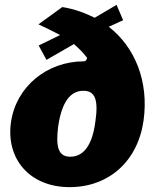

<svg xmlns="http://www.w3.org/2000/svg" viewBox="-20 -759 634 789"><path d="M570 -264C592 -423 536 -564 427 -649L486 -676L459 -739L369 -686C331 -705 287 -722 236 -730L138 -659C170 -644 199 -630 227 -615L139 -572L171 -513L284 -578C307 -557 323 -542 338 -521C337 -514 332 -507 325 -507C174 -507 46 -404 25 -256C4 -106 102 10 266 10C425 10 546 -94 570 -264ZM269 -115C221 -115 208 -152 219 -239C233 -336 267 -386 323 -386C371 -386 385 -348 372 -260C360 -165 325 -115 269 -115Z"/></svg>

Font: United Sans Black
Style: Italic
Weight: 900
Italic angle: -8°
Designer: Pablo Impallari, Rodrigo Fuenzalida (Modified by Dan O. Williams)
Version: Version 1.000;PS 001.000;hotconv 1.0.88;makeotf.lib2.5.64775